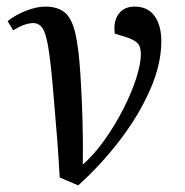

<svg xmlns="http://www.w3.org/2000/svg" viewBox="-20 -543 561 582"><path d="M217 19 161 -5Q159 -38 157.5 -62Q156 -86 154 -113Q152 -140 148.5 -179.5Q145 -219 140 -281Q133 -360 126 -401.5Q119 -443 108.5 -458Q98 -473 81 -473Q55 -473 20 -451L3 -479Q27 -498 59 -510.5Q91 -523 117 -523Q155 -523 176.5 -505Q198 -487 208.5 -441.5Q219 -396 224 -313Q228 -250 230 -182.5Q232 -115 231 -44Q266 -75 297.5 -119.5Q329 -164 354 -213Q379 -262 393 -306Q407 -350 407 -379Q407 -403 396 -413Q385 -423 364 -430L328 -441Q323 -478 339.5 -500.5Q356 -523 388 -523Q428 -523 448.5 -494.5Q469 -466 469 -418Q469 -349 435.5 -272Q402 -195 344.5 -119.5Q287 -44 217 19Z"/></svg>

Font: Literata 36pt
Style: Italic
Weight: 400
Italic angle: -2°
Designer: Latin by Veronika Burian and Jose Scaglione. Greek by Irene Vlachou. Cyrillic by Vera Evstafieva
Foundry: TypeTogether
Version: Version 3.002